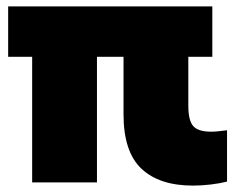

<svg xmlns="http://www.w3.org/2000/svg" viewBox="-20 -570 749 600"><path d="M80.5 0V-392.5H5.5V-550H643.5V-392.5H568.5V-240.5Q568.5 -193 584 -175.8Q599.5 -158.5 640 -158.5Q651 -158.5 662.8 -159.8Q674.5 -161 689.5 -163V-2.5Q668 3 639.2 6.5Q610.5 10 583 10Q478 10 422 -42.8Q366 -95.5 366 -213V-392.5H283V0Z"/></svg>

Font: Encode Sans SemiCondensed SemiCondensed Black
Style: Regular
Weight: 900
Width: 4
Designer: Multiple Designers
Foundry: Impallari Type
Version: Version 3.000; ttfautohint (v1.8.3) -l 8 -r 50 -G 200 -x 14 